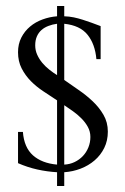

<svg xmlns="http://www.w3.org/2000/svg" viewBox="-20 -562 417 639"><path d="M338.9 -124Q338.9 -93.8 326.9 -69.6Q314.9 -45.4 294.7 -28.1Q274.4 -10.7 248.3 -0.7Q222.2 9.3 193.8 11.2V57.1H169.9V11.2Q136.7 9.3 103.8 2Q70.8 -5.4 40 -19V-123H56.2Q60.1 -71.3 89.8 -44.9Q119.6 -18.6 169.9 -14.2V-228Q147.5 -242.7 124.3 -258.1Q101.1 -273.4 82.5 -292.2Q64 -311 52 -334.5Q40 -357.9 40 -388.2Q40 -415.5 51 -437Q62 -458.5 80.1 -473.6Q98.1 -488.8 121.6 -497.3Q145 -505.9 169.9 -507.8V-542H193.8V-507.8Q210.4 -507.3 225.6 -504.2Q240.7 -501 255.4 -496.3Q270 -491.7 284.9 -486.3Q299.8 -481 314.9 -475.1V-365.2H300.8Q296.4 -415.5 271.2 -446.5Q246.1 -477.5 193.8 -482.9V-295.9Q215.8 -280.3 241.2 -262.9Q266.6 -245.6 288.3 -225.1Q310.1 -204.6 324.5 -179.7Q338.9 -154.8 338.9 -124ZM169.9 -482.9Q154.8 -481 141.4 -475.8Q127.9 -470.7 118.2 -462.2Q108.4 -453.6 102.8 -440.9Q97.2 -428.2 97.2 -411.1Q97.2 -394.5 103.8 -379.9Q110.4 -365.2 120.8 -352.8Q131.3 -340.3 144.3 -330.1Q157.2 -319.8 169.9 -312ZM280.8 -106Q280.8 -124.5 272.2 -139.9Q263.7 -155.3 250.7 -168.2Q237.8 -181.2 222.7 -191.9Q207.5 -202.6 193.8 -211.9V-14.2Q212.4 -15.1 228.3 -22.7Q244.1 -30.3 255.9 -42.7Q267.6 -55.2 274.2 -71.5Q280.8 -87.9 280.8 -106Z"/></svg>

Font: Scheherazade Urdu
Style: Regular
Weight: 400
Designer: SIL International
Foundry: SIL International
Version: Version 1.005 (build 117/117)